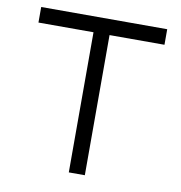

<svg xmlns="http://www.w3.org/2000/svg" viewBox="-75 -720 744 790"><g transform="rotate(10 297.0 -325.0)"><path d="M560.5 -650.5V-585.5H331V0H264V-585.5H34V-650.5Z"/></g></svg>

Font: Overused Grotesk Book
Style: Regular
Weight: 375
Version: Version 0.004